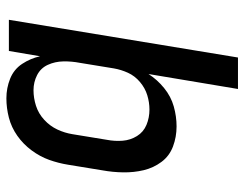

<svg xmlns="http://www.w3.org/2000/svg" viewBox="-104 -474 783 616"><g transform="rotate(-90 288.0 -166.5)"><path d="M310 205H411L532 -530H432L415 -430Q408 -461 390.5 -487.5Q373 -514 343 -526Q313 -538 280 -538Q249 -538 218 -530Q187 -522 160 -503Q133 -484 113 -457Q93 -430 82.5 -400.5Q72 -371 67 -340L49 -230Q43 -197 42.5 -163Q42 -129 49.5 -97.5Q57 -66 76 -40.5Q95 -15 125.5 -3.5Q156 8 190 8Q222 8 254 -1Q286 -10 313 -32Q340 -54 358 -82ZM244 -79Q218 -79 195 -88.5Q172 -98 159 -119Q146 -140 144 -165Q142 -190 147 -216L165 -326Q169 -351 180 -374.5Q191 -398 211 -416.5Q231 -435 256 -443Q281 -451 306 -451Q332 -451 354.5 -439.5Q377 -428 387.5 -405Q398 -382 398.5 -355.5Q399 -329 394 -303L376 -193Q372 -170 362 -148Q352 -126 332.5 -109.5Q313 -93 290 -86Q267 -79 244 -79Z"/></g></svg>

Font: Iosevka Sparkle Medium
Style: Italic
Weight: 500
Italic angle: -9°
Designer: Belleve Invis
Foundry: Belleve Invis
Version: Version 4.5.0; ttfautohint (v1.8.3)